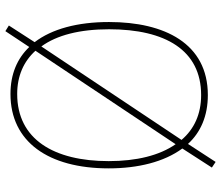

<svg xmlns="http://www.w3.org/2000/svg" viewBox="-74 -710 823 715"><g transform="rotate(-90 337.5 -352.5)"><path d="M613 -358C613 -476 587 -571 538 -635L600 -731L579 -744L520 -655C477 -700 419 -725 345 -725C167 -725 68 -584 68 -359C68 -250 92 -153 142 -85L71 25L92 39L159 -64C202 -17 263 10 341 10C533 10 613 -151 613 -358ZM95 -359C95 -563 176 -700 345 -700C412 -700 466 -676 506 -632L158 -110C116 -170 95 -256 95 -359ZM586 -358C586 -148 508 -15 341 -15C270 -15 214 -41 174 -88L522 -610C564 -553 586 -467 586 -358Z"/></g></svg>

Font: Noto Sans Sinhala UI SemiCondensed Thin
Style: Regular
Weight: 100
Width: 4
Designer: Jelle Bosma - Monotype Design Team
Foundry: Monotype Imaging Inc.
Version: Version 2.006